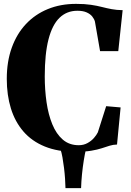

<svg xmlns="http://www.w3.org/2000/svg" viewBox="-20 -773 676 991"><path d="M318 198Q317.5 177 315.8 149.8Q314 122.5 310.5 94Q307 65.5 302.5 39.8Q298 14 291.5 -4H424Q418 20 412.5 54.5Q407 89 403.2 126.5Q399.5 164 398.5 198ZM368.5 10.5Q278 10.5 211.2 -16.8Q144.5 -44 101 -94.2Q57.5 -144.5 36.2 -213.5Q15 -282.5 15 -366Q15 -455.5 40.8 -527Q66.5 -598.5 114 -649Q161.5 -699.5 227 -726.2Q292.5 -753 372.5 -753Q417.5 -753 449.2 -748.2Q481 -743.5 506 -737Q531 -730.5 556.2 -725.8Q581.5 -721 613 -720.5L590.5 -509H496.5L470 -661.5Q466.5 -675 456 -688Q445.5 -701 426.8 -709.2Q408 -717.5 379.5 -717.5Q325 -717.5 287.5 -681.5Q250 -645.5 230.5 -570.5Q211 -495.5 211 -378.5Q211 -309.5 220.2 -245.5Q229.5 -181.5 250 -131.5Q270.5 -81.5 304 -52.5Q337.5 -23.5 386.5 -23.5Q411.5 -23.5 431.5 -34.5Q451.5 -45.5 465 -61Q478.5 -76.5 485 -90L528 -225L602.5 -218.5L584 -27Q563.5 -26.5 545.5 -20.8Q527.5 -15 505.2 -7.8Q483 -0.5 450.5 5Q418 10.5 368.5 10.5Z"/></svg>

Font: Merriweather 120pt ExtraBold
Style: Regular
Weight: 800
Version: Version 2.100